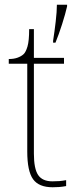

<svg xmlns="http://www.w3.org/2000/svg" viewBox="-20 -780 326 810"><path d="M202 10Q144 10 119.5 -24Q95 -58 95 -141V-511H17V-531Q38 -531 53.5 -536.5Q69 -542 79 -551Q89 -560 96 -584Q103 -608 103 -657H123V-536H250V-511H123V-132Q123 -68 141 -41.5Q159 -15 201 -15Q218 -15 230.5 -16Q243 -17 259 -20V5Q243 8 229.5 9Q216 10 202 10ZM204 -608Q210 -646 215 -689Q220 -732 220 -760H263V-753Q256 -722 242 -678Q228 -634 214 -600H204Z"/></svg>

Font: Noto Serif Tamil Thin
Style: Italic
Weight: 100
Italic angle: -12°
Designer: Indian Type Foundry, Tom Grace, and the Monotype Design Team
Foundry: Monotype Imaging Inc.
Version: Version 2.003; ttfautohint (v1.8.4.7-5d5b)